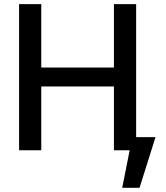

<svg xmlns="http://www.w3.org/2000/svg" viewBox="-20 -727 804 929"><path d="M72.3 -707H179.7V-400.4H531.2V-707H638.7V-63.5H732.4L655.3 181.6H571.3L607.4 0H531.2V-308.6H179.7V0H72.3Z"/></svg>

Font: Pretendard Std Medium
Style: Regular
Weight: 500
Designer: Base glyphs from Inter by Rasmus Andersson; Hangeul glyphs from Noto Sans CJK(Source Han Sans) by Jang Soo-young and Kan
Foundry: Kil Hyung-jin
Version: Version 1.309